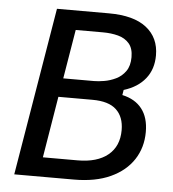

<svg xmlns="http://www.w3.org/2000/svg" viewBox="-49 -695 665 740"><g transform="rotate(5 283.5 -325.0)"><path d="M33.3 0 141.7 -650H342.5Q439.2 -650 488.3 -611.2Q537.5 -572.5 537.5 -504.2Q537.5 -450.8 508.3 -414.2Q479.2 -377.5 425 -360.8L421.7 -340.8Q471.7 -330 497.9 -296.2Q524.2 -262.5 524.2 -206.7Q524.2 -146.7 493.8 -100Q463.3 -53.3 405.4 -26.7Q347.5 0 264.2 0ZM137.5 -75H271.7Q347.5 -75 389.2 -109.2Q430.8 -143.3 430.8 -205.8Q430.8 -256.7 401.2 -284.6Q371.7 -312.5 308.3 -312.5H176.7ZM189.2 -385H308.3Q325 -385 347.5 -388.8Q370 -392.5 392.5 -403.3Q415 -414.2 429.6 -435Q444.2 -455.8 444.2 -489.2Q444.2 -523.3 427.9 -542.1Q411.7 -560.8 385 -567.9Q358.3 -575 325.8 -575H220.8Z"/></g></svg>

Font: Familjen Grotesk
Style: Italic
Weight: 400
Italic angle: -9.46201°
Designer: Anders Wikstroem, Jonas Baeckman, Matilda Gysing, Kristian Moeller
Foundry: Familjen STHLM AB
Version: Version 2.000